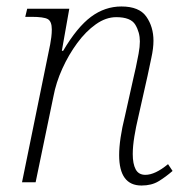

<svg xmlns="http://www.w3.org/2000/svg" viewBox="-20 -563 566 593"><path d="M417 10Q348 10 348 -84Q348 -108 352.5 -138.5Q357 -169 366 -205L393 -326Q395 -334 399.5 -354.5Q404 -375 408 -397Q412 -419 412 -435Q412 -463 398 -486.5Q384 -510 339 -510Q307 -510 276 -488Q245 -466 218.5 -430Q192 -394 172.5 -351Q153 -308 145 -265L90 0H48L135 -426Q137 -436 138.5 -448.5Q140 -461 140 -472Q140 -497 127.5 -504Q115 -511 77 -511H58L64 -536H194L171 -406H175Q218 -479 261 -511Q304 -543 355 -543Q410 -543 432 -511.5Q454 -480 454 -437Q454 -414 447.5 -384.5Q441 -355 436 -330L407 -201Q400 -172 395 -141.5Q390 -111 390 -87Q390 -57 399 -40Q408 -23 429 -23Q459 -23 499 -56L513 -35Q491 -16 469.5 -3Q448 10 417 10Z"/></svg>

Font: Noto Serif ExtraLight
Style: Italic
Weight: 200
Italic angle: -12°
Designer: Monotype Design Team
Foundry: Monotype Imaging Inc.
Version: Version 2.014; ttfautohint (v1.8.4.7-5d5b)